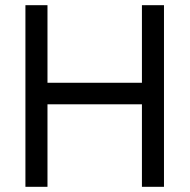

<svg xmlns="http://www.w3.org/2000/svg" viewBox="-20 -720 731 740"><path d="M527 0V-700H612V0ZM78 0V-700H163V0ZM122 -318V-401H577V-318Z"/></svg>

Font: Fustat Medium
Style: Regular
Weight: 500
Designer: Mohamed Gaber, Khaled Hosny, Laura Garcia Mut
Foundry: Kief Type Foundry, Alif Type Foundry, Hard Type Foundry
Version: Version 1.007